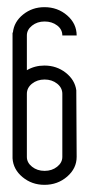

<svg xmlns="http://www.w3.org/2000/svg" viewBox="-20 -493 249 536"><path d="M55 -231V-55Q55 -39 69.5 -27.5Q84 -16 104.5 -16Q125 -16 139.5 -27.5Q154 -39 154 -55V-231Q154 -248 139.5 -259.5Q125 -271 104.5 -271Q84 -271 69.5 -259.5Q55 -248 55 -231ZM15 -51V-402H16Q19 -432 44.5 -452.5Q70 -473 104 -473Q141 -473 167.5 -450Q194 -427 194 -394H154Q154 -411 139.5 -422Q125 -433 104.5 -433Q84 -433 69.5 -421.5Q55 -410 55 -394V-297Q77 -310 104 -310Q138 -310 163.5 -290Q189 -270 193 -241L194 -55Q194 -23 167.5 0Q141 23 104 23Q69 23 43 1.5Q17 -20 15 -51Z"/></svg>

Font: RIT Chingam
Style: Regular
Weight: 400
Version: Version 1.2.1